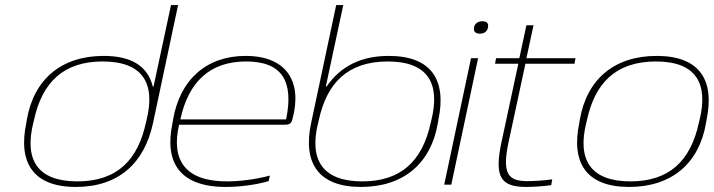

<svg xmlns="http://www.w3.org/2000/svg" viewBox="-20 -730 2822 759"><path d="M86 -256 84 -244C51 -88 110 9 280 9C449 9 551 -85 585 -244L684 -710H656L587 -388H584C564 -469 499 -509 390 -509C222 -509 113 -416 86 -256ZM112 -246 114 -254C147 -408 234 -487 386 -487C544 -487 596 -401 559 -254L557 -246C526 -101 446 -13 286 -13C128 -13 75 -98 112 -246Z M1136 -259C1176 -406 1114 -509 951 -509C797 -509 691 -416 664 -256L662 -244C629 -89 689 9 873 9C925 9 991 1 1042 -14L1047 -36C988 -20 925 -13 877 -13C714 -13 655 -95 688 -237H1106C1126 -237 1132 -243 1136 -259ZM693 -258C725 -406 809 -487 953 -487C1096 -487 1142 -408 1111 -258Z M1711 -244 1713 -256C1746 -413 1686 -509 1517 -509C1408 -509 1327 -469 1271 -388H1268L1337 -710H1309L1210 -244C1176 -85 1239 9 1407 9C1575 9 1684 -84 1711 -244ZM1238 -246 1240 -254C1271 -399 1352 -487 1513 -487C1673 -487 1721 -399 1685 -254L1683 -246C1650 -92 1564 -13 1412 -13C1254 -13 1201 -99 1238 -246Z M1842 -500 1736 0H1764L1870 -500ZM1854 -621C1851 -606 1859 -597 1877 -597C1895 -597 1906 -606 1909 -621V-622C1912 -637 1905 -646 1887 -646C1869 -646 1857 -637 1854 -622Z M2065 -14C1992 -14 1963 -39 1990 -166L2057 -478H2251L2255 -500H2061L2089 -630H2061L2033 -500H1941L1937 -478H2029L1962 -166C1934 -32 1958 9 2060 9C2082 9 2123 7 2159 2L2163 -21C2129 -16 2088 -14 2065 -14Z M2272 -256 2270 -244C2237 -87 2297 9 2467 9C2635 9 2744 -84 2771 -244L2773 -256C2806 -412 2747 -509 2576 -509C2408 -509 2299 -416 2272 -256ZM2298 -246 2300 -254C2331 -399 2412 -487 2573 -487C2733 -487 2781 -399 2745 -254L2743 -246C2710 -92 2624 -13 2472 -13C2314 -13 2261 -99 2298 -246Z"/></svg>

Font: LT Wave Thin
Style: Italic
Weight: 100
Designer: Daniel Lyons
Version: Version 2.5 (Glyphs App)